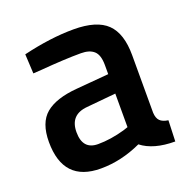

<svg xmlns="http://www.w3.org/2000/svg" viewBox="-100 -608 706 715"><g transform="rotate(-20 253.5 -250.0)"><path d="M436 -346V-118Q437 -96 447.5 -85.5Q458 -75 480 -72L477 11Q391 11 344 -26Q264 11 183 11Q34 11 34 -148Q34 -224 74.5 -258Q115 -292 199 -299L328 -310V-346Q328 -386 310.5 -402Q293 -418 259 -418Q195 -418 99 -410L67 -408L63 -485Q172 -511 263.5 -511Q355 -511 395.5 -471.5Q436 -432 436 -346ZM212 -222Q143 -216 143 -147Q143 -78 204 -78Q254 -78 310 -94L328 -100V-233Z"/></g></svg>

Font: Titillium Web[RUS by Daymarius]
Style: Regular
Weight: 600
Designer: Cyrillization by Daymarius
Foundry: Cyrillization by Daymarius
Version: Version 1.002 September 11, 2018